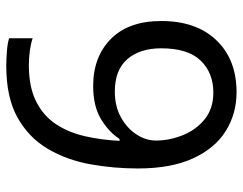

<svg xmlns="http://www.w3.org/2000/svg" viewBox="-101 -663 774 612"><g transform="rotate(-90 286.0 -357.0)"><path d="M55 -305Q55 -382 68.5 -456.5Q82 -531 117.5 -591.5Q153 -652 217 -688Q281 -724 382 -724Q403 -724 428.5 -722Q454 -720 470 -715V-640Q452 -646 429.5 -649Q407 -652 384 -652Q315 -652 269 -629Q223 -606 196.5 -566Q170 -526 158 -474Q146 -422 143 -363H149Q172 -398 213 -422.5Q254 -447 318 -447Q411 -447 468 -390.5Q525 -334 525 -230Q525 -118 463.5 -54Q402 10 298 10Q230 10 175 -24Q120 -58 87.5 -128Q55 -198 55 -305ZM297 -64Q360 -64 399 -104.5Q438 -145 438 -230Q438 -298 403.5 -338Q369 -378 300 -378Q253 -378 218 -358.5Q183 -339 163.5 -309Q144 -279 144 -247Q144 -204 161 -161.5Q178 -119 212 -91.5Q246 -64 297 -64Z"/></g></svg>

Font: Noto Sans Tifinagh Adrar
Style: Regular
Weight: 400
Designer: JamraPatel
Foundry: JamraPatel LLC
Version: Version 2.006; ttfautohint (v1.8.4.7-5d5b)